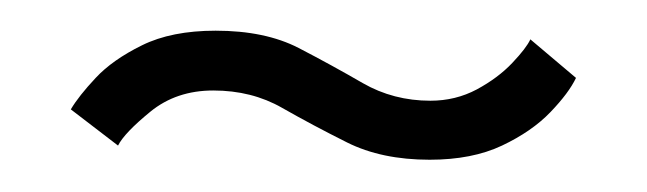

<svg xmlns="http://www.w3.org/2000/svg" viewBox="-20 -738 411 122"><path d="M253 -636.5Q222.5 -636.5 200.5 -647.5Q178.5 -658.5 159.2 -669.5Q140 -680.5 115.5 -680.5Q92 -680.5 75.5 -667Q59 -653.5 55 -645.5L25 -668.5Q30 -677 40.8 -688.5Q51.5 -700 70.2 -709.2Q89 -718.5 117 -718.5Q148.5 -718.5 169.8 -707.5Q191 -696.5 210.5 -685.2Q230 -674 253.5 -674Q269.5 -674 283 -681.2Q296.5 -688.5 305.5 -698Q314.5 -707.5 317 -713L346 -688.5Q341.5 -679 329.8 -666.8Q318 -654.5 299 -645.5Q280 -636.5 253 -636.5Z"/></svg>

Font: Imbue Thin 10pt Light
Style: Regular
Weight: 300
Version: Version 1.102